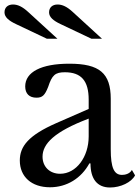

<svg xmlns="http://www.w3.org/2000/svg" viewBox="-45 -823 620 853"><path d="M349 -296V-217C349 -126 294 -51 222 -51C176 -51 144 -82 144 -127C144 -184 196 -238 349 -296ZM205 -276C82 -222 43 -173 43 -110C43 -38 95 9 177 9C252 9 316 -31 352 -97H357C357 -29 386 10 444 10C491 10 539 -13 555 -44L541 -68C531 -50 510 -46 497 -46C462 -46 447 -77 447 -160V-384C447 -498 397 -540 263 -540C138 -540 67 -503 67 -439C67 -407 85 -389 117 -389C143 -389 154 -399 169 -437C186 -489 200 -502 243 -502C316 -502 349 -464 349 -380V-339ZM224 -716 361 -651H408L278 -770C253 -793 232 -803 211 -803C188 -803 173 -790 173 -768C173 -747 192 -731 224 -716ZM26 -716 163 -651H210L80 -770C55 -793 34 -803 13 -803C-10 -803 -25 -790 -25 -768C-25 -747 -6 -731 26 -716Z"/></svg>

Font: Libre Baskerville
Style: Regular
Weight: 400
Designer: Pablo Impallari, Rodrigo Fuenzalida
Foundry: Pablo Impallari, Rodrigo Fuenzalida
Version: Version 1.051;Glyphs 3.2.3 (3260)